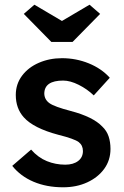

<svg xmlns="http://www.w3.org/2000/svg" viewBox="-20 -785 525 815"><path d="M248 10Q178 10 122.5 -13.5Q67 -37 32 -81L112 -150Q142 -116 179 -101Q216 -86 257 -86Q291 -86 311.5 -101.5Q332 -117 332 -144Q332 -168 314 -182Q295 -196 227 -213Q122 -241 81 -287Q47 -325 47 -382Q47 -428 73.5 -463.5Q100 -499 145 -518.5Q190 -538 243 -538Q303 -538 357 -516Q411 -494 446 -455L378 -380Q350 -407 314 -425Q278 -443 248 -443Q168 -443 168 -387Q169 -362 190 -347Q211 -332 280 -314Q375 -289 414 -248Q433 -230 441 -206Q449 -182 449 -153Q449 -105 422.5 -68.5Q396 -32 350.5 -11Q305 10 248 10ZM198 -607 81 -726 126 -765 243 -696 360 -765 405 -726 288 -607Z"/></svg>

Font: Lexend Deca Medium
Style: Regular
Weight: 500
Designer: Bonnie Shaver-Troup, Thomas Jockin
Foundry: Lexend
Version: Version 1.008; ttfautohint (v1.8.4.7-5d5b)